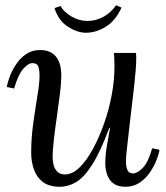

<svg xmlns="http://www.w3.org/2000/svg" viewBox="-20 -702 633 733"><path d="M208 11Q168 11 144 -7Q120 -25 109.5 -55Q99 -85 99 -119Q99 -175 107 -232Q115 -289 123 -337.5Q131 -386 131 -414Q131 -433 126.5 -447Q122 -461 104 -461Q88 -461 68.5 -439Q49 -417 34 -364L6 -370Q9 -388 18 -411.5Q27 -435 42.5 -458Q58 -481 80.5 -496Q103 -511 133 -511Q173 -511 193.5 -486Q214 -461 214 -414Q214 -386 209 -345Q204 -304 197.5 -259.5Q191 -215 186 -173Q181 -131 181 -99Q181 -88 184.5 -73Q188 -58 198.5 -47Q209 -36 228 -36Q256 -36 283 -62Q310 -88 334 -132Q358 -176 377 -229.5Q396 -283 406.5 -339.5Q417 -396 417 -447Q417 -462 416.5 -474.5Q416 -487 415 -500H499Q500 -493 500 -487.5Q500 -482 500 -474Q500 -457 498 -433.5Q496 -410 492 -371.5Q488 -333 480 -270Q473 -212 469.5 -179Q466 -146 464 -129.5Q462 -113 461.5 -104Q461 -95 461 -84Q461 -66 466.5 -53Q472 -40 488 -40Q505 -40 525.5 -61.5Q546 -83 561 -136L589 -130Q586 -112 576.5 -88.5Q567 -65 551 -42Q535 -19 512 -4Q489 11 459 11Q419 11 400.5 -14Q382 -39 382 -79Q382 -108 387.5 -142Q393 -176 400 -213H397Q363 -122 332 -73.5Q301 -25 271 -7Q241 11 208 11ZM308 -577Q276 -577 240 -599.5Q204 -622 188 -671L211 -679Q224 -656 253 -639Q282 -622 314 -622Q347 -622 376 -638.5Q405 -655 423 -682L444 -673Q421 -623 384 -600Q347 -577 308 -577Z"/></svg>

Font: Lora
Style: Italic
Weight: 400
Italic angle: -3°
Designer: Olga Karpushina, Alexei Vanyashin (Cyrillic)
Foundry: Cyreal
Version: Version 3.008